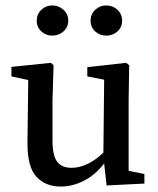

<svg xmlns="http://www.w3.org/2000/svg" viewBox="-20 -675 581 706"><path d="M203 11Q147 11 113.5 -25.5Q80 -62 81 -153L84 -396L106 -376L22 -394V-429L167 -444L177 -435L173 -306V-160Q173 -102 190.5 -80Q208 -58 242 -58Q310 -58 375 -129L390 -90H375Q338 -37 293.5 -13Q249 11 203 11ZM372 7 360 -100 363 -382 301 -394V-428L444 -444L455 -435L453 -306V-47L511 -35V0ZM172 -544Q149 -544 132 -559.5Q115 -575 115 -599Q115 -623 132 -639Q149 -655 172 -655Q196 -655 213.5 -639Q231 -623 231 -599Q231 -575 213.5 -559.5Q196 -544 172 -544ZM371 -544Q347 -544 330 -559.5Q313 -575 313 -599Q313 -623 330 -639Q347 -655 371 -655Q395 -655 412 -639Q429 -623 429 -599Q429 -575 412 -559.5Q395 -544 371 -544Z"/></svg>

Font: Lisu Bosa Medium
Style: Regular
Weight: 500
Designer: David Morse, Annie Olsen, Victor Gaultney, Frank Grießhammer (Latin)
Foundry: SIL International
Version: Version 2.000